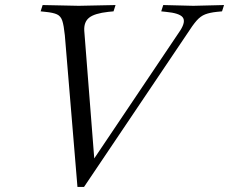

<svg xmlns="http://www.w3.org/2000/svg" viewBox="-20 -733 908 761"><path d="M287 8 237 -593Q233 -632 227 -650.5Q221 -669 206 -676Q191 -683 160 -686L141 -688L149 -713L292 -710L438 -713L430 -688L409 -686Q355 -680 333.5 -663Q312 -646 314 -611L356 -74L328 -67L695 -613Q717 -648 704 -664.5Q691 -681 638 -686L619 -688L627 -713L746 -710L868 -713L860 -688L839 -686Q811 -683 793 -676Q775 -669 759.5 -651.5Q744 -634 721 -598L313 8Z"/></svg>

Font: Baskervville
Style: Italic
Weight: 400
Italic angle: -18°
Designer: ANRT
Foundry: ANRT
Version: Version 1.100